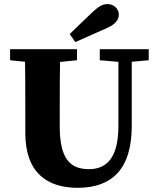

<svg xmlns="http://www.w3.org/2000/svg" viewBox="-20 -897 771 936"><path d="M358.6 18.6C523.9 18.6 622.3 -70.9 622.3 -283.1V-657H557.2V-283.1C557.2 -132.3 503.5 -72.3 413.7 -72.3C319 -72.3 271.3 -127 271.3 -280.3V-357.1C271.3 -457.8 271.3 -558.9 274.3 -657H100.4C103.4 -556.9 103.4 -455.8 103.4 -357.1V-248.4C103.4 -54.5 210.7 18.6 358.6 18.6ZM29.2 -603.3 177.9 -588.3H206.6L355.4 -603.3V-657H29.2V-603.3ZM466.4 -603.3 572.8 -594.1H602.2L705 -603.3V-657H466.4V-603.3ZM319.8 -730.9 347.2 -691.8C399 -715 450.4 -737.2 502.9 -761C550 -782 559.4 -807.3 559.4 -826.1C559.4 -851.8 536.6 -877.1 505.1 -877.1C481.6 -877.1 462.4 -867.8 430.1 -836.9C394.8 -803.3 356.6 -767.3 319.8 -730.9Z"/></svg>

Font: Source Serif Variable
Style: Regular
Weight: 389
Designer: Frank Grießhammer
Foundry: Adobe Systems Incorporated
Version: Version 3.001;hotconv 1.0.111;makeotfexe 2.5.65597